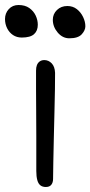

<svg xmlns="http://www.w3.org/2000/svg" viewBox="-45 -736 361 767"><path d="M42 -586Q22 -586 7 -596Q-8 -606 -16.5 -623Q-25 -640 -25 -660Q-25 -683 -10 -699.5Q5 -716 29 -716Q55 -716 72 -704Q89 -692 97.5 -674Q106 -656 106 -637Q106 -613 91 -599.5Q76 -586 42 -586ZM232 -583Q205 -583 185.5 -606Q166 -629 166 -657Q166 -680 182.5 -696Q199 -712 224 -712Q246 -712 262 -699.5Q278 -687 287 -668Q296 -649 296 -631Q296 -615 281.5 -599Q267 -583 232 -583ZM138 11Q125 11 116.5 4.5Q108 -2 104 -16.5Q100 -31 100 -53Q100 -136 100 -194Q100 -252 99.5 -295Q99 -338 99 -375Q99 -412 99 -454Q99 -467 102.5 -476Q106 -485 113.5 -490.5Q121 -496 132 -496Q149 -496 161.5 -483Q174 -470 175 -445Q175 -422 174.5 -380Q174 -338 172.5 -286.5Q171 -235 170 -183.5Q169 -132 168 -89Q167 -46 167 -21Q167 -7 160 2Q153 11 138 11Z"/></svg>

Font: Shantell Sans Light
Style: Regular
Weight: 300
Designer: Stephen Nixon, Anya Danilova, Shantell Martin
Foundry: Arrow Type
Version: Version 1.011;[c5ecc13dd]